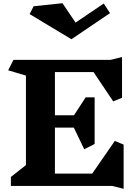

<svg xmlns="http://www.w3.org/2000/svg" viewBox="-20 -1160 860 1199"><path d="M680 1H48V-55L142 -129V-688L31 -721L64 -786H670L742 -804V-549L687 -527L564 -710H323V-440H442L515 -552H571V-261L506 -228L441 -363H323V-76H556L697 -280L752 -257V19ZM426 -915 165 -1072 190 -1121 370 -1140 452 -1019 628 -1138 667 -1078Z"/></svg>

Font: Inknut Antiqua
Style: Bold
Weight: 700
Designer: Claus Eggers Sørensen
Foundry: Claus Eggers Sørensen
Version: Version 1.003; ttfautohint (v1.8.2) -l 8 -r 50 -G 200 -x 14 